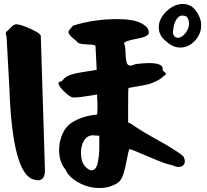

<svg xmlns="http://www.w3.org/2000/svg" viewBox="-20 -928 1040 965"><path d="M11 -768Q21 -774 35 -790Q49 -806 62 -806Q77 -806 110 -793Q180 -765 185 -748L206 -73Q206 -22 171 -22Q160 -22 148 -26Q42 -57 27 -488L13 -745Q7 -756 11 -768ZM274 -510Q274 -516 281 -517Q291 -519 298 -528Q309 -544 338 -553Q367 -562 410 -568Q453 -574 466 -577L460 -698Q454 -704 412.5 -705Q371 -706 364 -722Q324 -752 324 -767Q324 -774 347 -799Q451 -832 570 -832Q609 -832 642 -826.5Q675 -821 701.5 -804.5Q728 -788 728 -763Q728 -744 667 -733Q606 -722 603 -710Q610 -700 610.5 -670.5Q611 -641 615 -619.5Q619 -598 636 -598Q644 -598 662 -606Q705 -611 730 -611Q761 -611 780 -604Q799 -597 798 -580Q797 -579 797 -577Q797 -574 805.5 -567Q814 -560 814 -557Q814 -552 805 -548Q790 -532 767 -521Q744 -510 730.5 -506Q717 -502 677 -495Q637 -488 626 -486Q624 -484 624 -400V-313L642 -304Q684 -273 773 -224Q862 -175 900 -144Q909 -130 909 -118Q909 -105 900.5 -97Q892 -89 877 -89Q863 -89 845 -98Q818 -101 731.5 -138.5Q645 -176 630 -179Q624 -163 617 -123.5Q610 -84 600 -53Q590 -22 573 -10Q533 17 480 17Q425 17 375.5 -10Q326 -37 309 -76Q277 -114 277 -174Q277 -217 294 -255Q311 -293 341 -312Q393 -345 466 -352Q470 -353 470 -382V-403L468 -453L438 -448Q378 -438 352 -438H347Q331 -440 302.5 -468Q274 -496 274 -510ZM387 -161Q387 -102 422 -79Q432 -72 440 -72Q463 -72 471 -109.5Q479 -147 479 -184V-246L457 -247Q455 -247 452 -247.5Q449 -248 448 -248Q419 -248 403 -222.5Q387 -197 387 -161ZM778 -790Q778 -834 816.5 -871Q855 -908 899 -908Q953 -908 980 -848Q991 -826 991 -801Q991 -757 959.5 -723Q928 -689 886 -689Q848 -689 817 -719Q778 -748 778 -790ZM849 -760Q856 -738 874 -738Q893 -738 911.5 -761Q930 -784 930 -810Q930 -829 919 -844Q907 -850 897 -850Q880 -850 868.5 -833Q857 -816 853.5 -797.5Q850 -779 849 -760Z"/></svg>

Font: NaniFont Regular
Style: Regular
Weight: 400
Designer: Nanigashitei
Version: Version 1.036